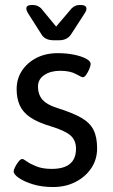

<svg xmlns="http://www.w3.org/2000/svg" viewBox="-20 -744 453 773"><path d="M213 -530Q247 -530 277 -524Q307 -518 326 -508Q345 -498 345 -487Q345 -479 339.5 -466Q334 -453 327 -443Q320 -433 313 -433Q309 -433 285.5 -446Q262 -459 222 -459Q184 -459 158.5 -442Q133 -425 133 -396Q133 -374 141 -357.5Q149 -341 166 -329.5Q183 -318 211 -309Q272 -290 307 -270Q342 -250 356.5 -221Q371 -192 371 -147Q371 -102 347.5 -67Q324 -32 284 -11.5Q244 9 194 9Q148 9 112.5 -2Q77 -13 56 -27.5Q35 -42 35 -54Q35 -60 41 -72Q47 -84 55 -94Q63 -104 70 -104Q74 -104 88 -94Q102 -84 127 -74Q152 -64 188 -64Q286 -64 286 -145Q286 -179 264 -198.5Q242 -218 186 -235Q132 -251 102 -271.5Q72 -292 59.5 -320Q47 -348 47 -385Q47 -427 68.5 -459.5Q90 -492 127 -511Q164 -530 213 -530ZM304 -724Q328 -724 328 -709Q328 -701 322 -692L265 -604Q257 -593 245.5 -587.5Q234 -582 219 -582H194Q179 -582 167 -587.5Q155 -593 148 -604L92 -692Q86 -702 86 -710Q86 -724 109 -724H111Q121 -724 129 -721Q137 -718 145 -711L206 -637L269 -711Q277 -718 284.5 -721Q292 -724 302 -724Z"/></svg>

Font: Asap VF Beta
Style: Regular
Weight: 400
Designer: Pablo Cosgaya
Foundry: Pablo Cosgaya
Version: Version 1.007